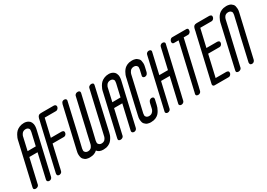

<svg xmlns="http://www.w3.org/2000/svg" viewBox="6 -1807 4192 3016"><g transform="rotate(-30 2102.5 -299.0)"><path d="M378 -381 431 -612Q434 -632 434.5 -646Q435 -660 428 -669Q421 -678 415 -683.5Q409 -689 399 -691.5Q389 -694 384 -694.5Q379 -695 374 -695H372Q349 -695 331.5 -685.5Q314 -676 304 -661.5Q294 -647 289 -636Q284 -625 282 -614L281 -608L229 -380ZM397 -793H401Q407 -793 413.5 -792.5Q420 -792 431.5 -790Q443 -788 453.5 -784Q464 -780 476 -773Q488 -766 497.5 -756.5Q507 -747 514.5 -732.5Q522 -718 526 -700Q530 -682 529 -656.5Q528 -631 521 -602L348 147Q345 162 337.5 172.5Q330 183 321.5 187.5Q313 192 307 193.5Q301 195 296 195H294Q272 195 262.5 184Q253 173 254 162L255 151L356 -287H207L106 151Q106 153 105.5 156Q105 159 101 166.5Q97 174 91 179.5Q85 185 73.5 190Q62 195 47 195H46Q42 195 36.5 194Q31 193 23 189.5Q15 186 11.5 177Q8 168 11 154L13 144L184 -600Q184 -602 185 -607Q189 -623 195 -640.5Q201 -658 217.5 -687.5Q234 -717 255.5 -738.5Q277 -760 314.5 -776.5Q352 -793 397 -793Z M731 -794H753ZM728 -794H731ZM728 -794H731H753H936Q937 -794 938 -794Q942 -794 947 -793.5Q952 -793 960 -790.5Q968 -788 972.5 -783Q977 -778 981 -769Q985 -760 980 -746Q980 -744 979 -741Q978 -738 974 -730.5Q970 -723 964.5 -717.5Q959 -712 949.5 -707Q940 -702 929 -702H895H736H725L650 -379H657H793H798H840H842Q849 -379 855.5 -377.5Q862 -376 871 -372Q880 -368 884 -357.5Q888 -347 884 -331Q884 -330 883.5 -328.5Q883 -327 881 -322.5Q879 -318 877 -314Q875 -310 870.5 -305Q866 -300 861 -296.5Q856 -293 849 -290.5Q842 -288 833 -288H799H640H629L542 91L539 105Q538 110 536.5 116.5Q535 123 533.5 128.5Q532 134 530.5 140.5Q529 147 528 152Q526 160 522 167Q518 174 513.5 178Q509 182 503.5 185Q498 188 493 189.5Q488 191 484 192Q480 193 478 193H475Q453 193 444 179.5Q435 166 438 152L440 138L445 117L450 96L451 91L460 51L622 -650L632 -691L633 -696L642 -738Q657 -793 701 -793H702Z M1376 -794H1377Q1398 -794 1407.5 -783Q1417 -772 1415 -761L1414 -750L1313 -312H1314L1287 -194L1238 13Q1235 33 1235 47Q1235 61 1243 70.5Q1251 80 1257.5 85.5Q1264 91 1274 93.5Q1284 96 1289 96.5Q1294 97 1299 97H1300Q1317 97 1332 91Q1347 85 1356 76.5Q1365 68 1371.5 56.5Q1378 45 1381.5 36.5Q1385 28 1387 19L1389 9L1436 -194L1470 -343L1564 -750Q1564 -752 1565 -755Q1566 -758 1569.5 -765.5Q1573 -773 1579 -778.5Q1585 -784 1596.5 -789Q1608 -794 1623 -794H1624Q1629 -794 1634 -793Q1639 -792 1647 -788.5Q1655 -785 1658.5 -776Q1662 -767 1659 -753L1657 -743L1488 1Q1487 6 1485 13Q1481 30 1475 48.5Q1469 67 1453 94.5Q1437 122 1417 142.5Q1397 163 1363 178.5Q1329 194 1288 194Q1282 195 1273 195Q1198 195 1163 148Q1112 194 1040 194Q1034 195 1025 195Q1014 195 1002.5 193.5Q991 192 974 187.5Q957 183 945 174.5Q933 166 919.5 152Q906 138 900.5 118Q895 98 893 69.5Q891 41 901 3L1074 -746Q1078 -761 1085 -771.5Q1092 -782 1100.5 -786.5Q1109 -791 1115 -792.5Q1121 -794 1126 -794H1129Q1151 -794 1160.5 -783Q1170 -772 1169 -761L1167 -750L1067 -312L1040 -194L991 13Q988 33 988 47Q988 61 996 70.5Q1004 80 1010.5 85.5Q1017 91 1027 93.5Q1037 96 1042 96.5Q1047 97 1052 97H1053Q1074 97 1091 88.5Q1108 80 1117.5 66Q1127 52 1132 41Q1137 30 1140 19L1142 9L1188 -194H1189L1223 -343L1317 -750Q1317 -752 1317.5 -754.5Q1318 -757 1321.5 -763.5Q1325 -770 1329.5 -775.5Q1334 -781 1343.5 -786.5Q1353 -792 1366 -793Q1372 -794 1376 -794Z M1915 -381 1968 -612Q1971 -632 1971.5 -646Q1972 -660 1965 -669Q1958 -678 1952 -683.5Q1946 -689 1936 -691.5Q1926 -694 1921 -694.5Q1916 -695 1911 -695H1909Q1886 -695 1868.5 -685.5Q1851 -676 1841 -661.5Q1831 -647 1826 -636Q1821 -625 1819 -614L1818 -608L1766 -380ZM1934 -793H1938Q1944 -793 1950.5 -792.5Q1957 -792 1968.5 -790Q1980 -788 1990.5 -784Q2001 -780 2013 -773Q2025 -766 2034.5 -756.5Q2044 -747 2051.5 -732.5Q2059 -718 2063 -700Q2067 -682 2066 -656.5Q2065 -631 2058 -602L1885 147Q1882 162 1874.5 172.5Q1867 183 1858.5 187.5Q1850 192 1844 193.5Q1838 195 1833 195H1831Q1809 195 1799.5 184Q1790 173 1791 162L1792 151L1893 -287H1744L1643 151Q1643 153 1642.5 156Q1642 159 1638 166.5Q1634 174 1628 179.5Q1622 185 1610.5 190Q1599 195 1584 195H1583Q1579 195 1573.5 194Q1568 193 1560 189.5Q1552 186 1548.5 177Q1545 168 1548 154L1550 144L1721 -600Q1721 -602 1722 -607Q1726 -623 1732 -640.5Q1738 -658 1754.5 -687.5Q1771 -717 1792.5 -738.5Q1814 -760 1851.5 -776.5Q1889 -793 1934 -793Z M2254 10 2273 -75Q2274 -77 2275 -81Q2276 -85 2280.5 -94.5Q2285 -104 2291 -111.5Q2297 -119 2309 -125Q2321 -131 2335 -131Q2337 -131 2340 -130.5Q2343 -130 2350 -128Q2357 -126 2362 -122Q2367 -118 2369.5 -109.5Q2372 -101 2370 -90L2356 -29L2349 2Q2348 6 2346 13Q2342 30 2335.5 48.5Q2329 67 2313.5 95Q2298 123 2278 143.5Q2258 164 2224 179.5Q2190 195 2149 195Q2143 196 2134 196Q2122 196 2110.5 194.5Q2099 193 2082.5 188.5Q2066 184 2053.5 175.5Q2041 167 2027.5 153Q2014 139 2008.5 119Q2003 99 2001 70.5Q1999 42 2009 4L2057 -207L2148 -600Q2149 -605 2150 -612Q2154 -629 2160.5 -647.5Q2167 -666 2182.5 -693.5Q2198 -721 2218 -741.5Q2238 -762 2272 -777.5Q2306 -793 2347 -793Q2353 -794 2362 -794Q2374 -794 2385.5 -792.5Q2397 -791 2413.5 -786.5Q2430 -782 2442.5 -773.5Q2455 -765 2469 -751Q2483 -737 2488 -717Q2493 -697 2495 -668.5Q2497 -640 2487 -602L2469 -524Q2468 -518 2465 -511.5Q2462 -505 2456 -494.5Q2450 -484 2437.5 -477Q2425 -470 2409 -470Q2407 -470 2404 -470.5Q2401 -471 2394 -473Q2387 -475 2382 -479Q2377 -483 2374 -491.5Q2371 -500 2374 -511L2377 -524L2397 -612Q2400 -632 2400 -646Q2400 -660 2392.5 -669.5Q2385 -679 2378.5 -684.5Q2372 -690 2361.5 -692.5Q2351 -695 2346 -695.5Q2341 -696 2337 -696H2336Q2314 -696 2296 -687Q2278 -678 2268.5 -665Q2259 -652 2252.5 -639Q2246 -626 2244 -617L2242 -608L2149 -202L2099 14Q2096 34 2096 48Q2096 62 2104 71.5Q2112 81 2118 86Q2124 91 2134.5 93.5Q2145 96 2150 96.5Q2155 97 2160 97H2161Q2196 97 2219 75.5Q2242 54 2248 32Z M2756 95 2755 99 2750 121 2742 156Q2742 158 2741 160.5Q2740 163 2736 170Q2732 177 2726.5 182.5Q2721 188 2710 192.5Q2699 197 2685 197Q2683 197 2680.5 196.5Q2678 196 2670.5 194Q2663 192 2659 187.5Q2655 183 2651 175.5Q2647 168 2651 156L2659 121L2753 -287H2751H2749H2747H2725H2596L2494 155Q2494 157 2493 159.5Q2492 162 2488.5 169.5Q2485 177 2479 182.5Q2473 188 2462 192.5Q2451 197 2437 197Q2435 197 2432.5 196.5Q2430 196 2422.5 194Q2415 192 2411 187.5Q2407 183 2403 175.5Q2399 168 2403 156L2411 121L2599 -693L2602 -707Q2607 -729 2613 -754Q2617 -772 2630 -782Q2643 -792 2654 -794L2666 -795Q2688 -795 2697.5 -784.5Q2707 -774 2706 -764L2704 -753L2618 -380H2775L2847 -693L2850 -707Q2855 -729 2861 -754Q2865 -772 2878 -782Q2891 -792 2902 -794L2914 -795Q2936 -795 2945.5 -784.5Q2955 -774 2954 -764L2952 -753L2944 -719L2939 -698L2938 -693L2929 -652L2766 54Z M3345 -794H3347Q3352 -794 3356.5 -793Q3361 -792 3368.5 -787Q3376 -782 3377 -772.5Q3378 -763 3376 -746Q3376 -744 3375 -741Q3374 -738 3370 -730.5Q3366 -723 3360.5 -717.5Q3355 -712 3345.5 -707Q3336 -702 3325 -702H3290H3246L3063 93L3059 107Q3054 132 3048 154Q3044 172 3031 182Q3018 192 3006 194L2995 195Q2972 195 2962.5 185Q2953 175 2955 165L2956 155L2965 119L2969 98L2971 93L2980 53L3142 -649L3151 -690L3152 -694L3154 -702H3132H3118H3071Q3053 -702 3045.5 -713Q3038 -724 3039 -735L3040 -746Q3045 -766 3057 -778Q3069 -790 3077 -792Q3085 -794 3091 -794H3093H3124H3127H3148H3285H3290H3311ZM3127 -794H3148Z M3706 -331Q3706 -330 3705.5 -328.5Q3705 -327 3703 -322.5Q3701 -318 3699 -314Q3697 -310 3692.5 -305Q3688 -300 3683 -296.5Q3678 -293 3671 -290.5Q3664 -288 3655 -288H3621H3612H3462H3451L3364 91L3361 102H3368H3504H3509H3516H3551H3553Q3559 102 3566 103.5Q3573 105 3582 109Q3591 113 3595 123.5Q3599 134 3595 150Q3595 152 3594 155Q3593 158 3589 165Q3585 172 3579.5 178Q3574 184 3565 188.5Q3556 193 3544 193H3510H3501H3351H3337H3325H3298H3297H3294H3290Q3273 193 3265 182.5Q3257 172 3258 161L3259 150L3260 148L3262 138L3267 117L3272 96L3273 91L3282 51L3444 -650L3454 -691L3455 -696Q3455 -697 3455.5 -699.5Q3456 -702 3456 -703Q3458 -710 3464 -738Q3477 -793 3525 -793L3533 -794H3553H3575H3711H3716H3723H3758H3760Q3766 -794 3772.5 -792.5Q3779 -791 3788.5 -787Q3798 -783 3802 -772.5Q3806 -762 3802 -746Q3802 -744 3801 -741Q3800 -738 3796 -730.5Q3792 -723 3786.5 -717.5Q3781 -712 3771.5 -707Q3762 -702 3751 -702H3717H3708H3558H3547L3472 -379H3479H3615H3620H3627H3662H3664Q3671 -379 3677.5 -377.5Q3684 -376 3693 -372Q3702 -368 3706 -357.5Q3710 -347 3706 -331ZM3553 -794H3575Z M4030 -284 4060 -405 4108 -612Q4111 -632 4111 -646Q4111 -660 4103 -669.5Q4095 -679 4089 -684Q4083 -689 4072.5 -691.5Q4062 -694 4057 -694.5Q4052 -695 4047 -695H4045Q4024 -695 4007 -686.5Q3990 -678 3980.5 -664.5Q3971 -651 3966 -640Q3961 -629 3959 -618L3957 -608L3911 -405L3876 -256L3782 151Q3782 153 3781.5 156Q3781 159 3777 166.5Q3773 174 3767 179.5Q3761 185 3749.5 190Q3738 195 3723 195H3722Q3718 195 3712.5 194Q3707 193 3699 189.5Q3691 186 3687.5 177Q3684 168 3687 154L3689 144L3859 -600Q3859 -604 3861 -611Q3865 -628 3871.5 -646.5Q3878 -665 3893.5 -693Q3909 -721 3929 -741.5Q3949 -762 3983 -777.5Q4017 -793 4058 -793Q4064 -794 4073 -794Q4085 -794 4096.5 -792.5Q4108 -791 4124.5 -786.5Q4141 -782 4153.5 -773.5Q4166 -765 4179.5 -751Q4193 -737 4198 -717Q4203 -697 4205 -668.5Q4207 -640 4197 -602L4023 152Q4018 171 4005 182Q3992 193 3981 194L3970 195Q3962 195 3956 193.5Q3950 192 3946 189.5Q3942 187 3939 183.5Q3936 180 3935 176.5Q3934 173 3933 169.5Q3932 166 3932 163Q3932 160 3932 157.5Q3932 155 3931.5 154Q3931 153 3930 154Z"/></g></svg>

Font: Soda Fountain
Style: RegularOblique
Weight: 400
Version: Version 1.0